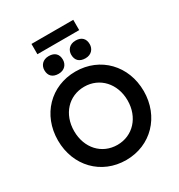

<svg xmlns="http://www.w3.org/2000/svg" viewBox="-236 -1191 1264 1357"><g transform="rotate(-30 396.0 -513.0)"><path d="M396 10C598 10 746 -144 746 -351C746 -558 598 -712 396 -712C194 -712 46 -559 46 -351C46 -143 194 10 396 10ZM178 -351C178 -489 269 -588 396 -588C522 -588 614 -488 614 -351C614 -214 522 -114 396 -114C269 -114 178 -213 178 -351ZM211 -829C211 -785 236 -757 287 -757C336 -757 362 -791 362 -829C362 -873 337 -901 287 -901C237 -901 211 -867 211 -829ZM225 -952H566V-1036H225ZM430 -829C430 -785 455 -757 506 -757C555 -757 581 -791 581 -829C581 -873 556 -901 506 -901C456 -901 430 -867 430 -829Z"/></g></svg>

Font: Easer Grotesk Medium
Style: Regular
Weight: 500
Designer: Boardeaser, Bonnie Shaver-Troup, Thomas Jockin
Foundry: Lexend
Version: Version 1.001;Glyphs 3.1.2 (3151)